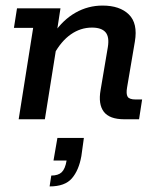

<svg xmlns="http://www.w3.org/2000/svg" viewBox="-20 -428 566 689"><path d="M47 0 99 -328H30L41 -398H197L179 -281L172 -307Q206 -357 251 -382.5Q296 -408 348 -408Q410 -408 442.5 -376Q475 -344 464 -279L436 -114Q432 -91 438 -81Q444 -71 467 -71H490L479 0H426Q373 0 352.5 -27Q332 -54 341 -105L367 -259Q373 -296 358.5 -312.5Q344 -329 310 -329Q269 -329 234 -304.5Q199 -280 173 -232L187 -288L141 0ZM158 241 164 202Q189 202 201.5 190Q214 178 219 148H172L186 67H281L272 132Q263 183 238 212Q213 241 158 241Z"/></svg>

Font: Rokkitt Medium
Style: Italic
Weight: 500
Italic angle: -9°
Designer: Vernon Adams
Foundry: Vernon Adams
Version: Version 3.103